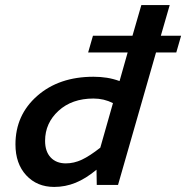

<svg xmlns="http://www.w3.org/2000/svg" viewBox="-20 -730 735 758"><path d="M446 0H362L361 -60Q319 -25 278.5 -8.5Q238 8 194 8Q126 8 83.5 -38Q41 -84 41 -160Q41 -276 127 -351.5Q213 -427 349 -427Q377 -427 402 -423Q427 -419 452 -410L484 -523H328L347 -589H503L538 -710H650L615 -589H695L676 -523H596ZM349 -341Q264 -341 211 -292.5Q158 -244 158 -174Q158 -132 180 -108.5Q202 -85 240 -85Q272 -85 303 -99.5Q334 -114 376 -147L426 -323Q408 -332 389 -336.5Q370 -341 349 -341Z"/></svg>

Font: Intel One Mono Medium
Style: Italic
Weight: 500
Italic angle: -16°
Monospace: yes
Designer: Fred Shallcrass
Foundry: Frere-Jones Type LLC
Version: Version 1.400;hotconv 1.1.0;makeotfexe 2.6.0;FJTRelease1.4